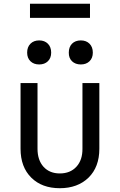

<svg xmlns="http://www.w3.org/2000/svg" viewBox="-20 -992 639 1022"><path d="M139.6 -897V-972.2H459V-897ZM410.2 -648.9Q381.3 -648.9 363.3 -666Q345.7 -683.1 346.2 -711.9Q346.2 -741.7 363.3 -759.3Q380.9 -776.9 410.2 -776.9Q439 -776.9 456.5 -759.3Q474.1 -741.7 474.1 -711.9Q474.1 -683.1 456.5 -666Q439 -648.9 410.2 -648.9ZM188.5 -648.9Q159.7 -648.9 142.1 -666Q124.5 -683.1 124.5 -711.9Q124.5 -741.7 142.1 -759.3Q159.7 -776.9 188.5 -776.9Q217.3 -776.9 234.9 -759.3Q252.4 -741.7 252.4 -711.9Q252.4 -683.1 234.9 -666Q217.3 -648.9 188.5 -648.9ZM298.3 9.8Q203.1 9.8 146.5 -46.4Q89.4 -103 89.4 -200.2V-549.8H179.7V-200.2Q179.7 -140.1 211.4 -104.5Q243.7 -68.8 298.3 -68.8Q354 -68.8 386.7 -104.5Q419.4 -140.1 418.9 -200.2V-549.8H508.8V-200.2Q508.8 -103 451.2 -46.4Q393.1 9.8 298.3 9.8Z"/></svg>

Font: UDEV Gothic 35
Style: Regular
Weight: 400
Version: v2.1.0; ttfautohint (v1.8.4.7-5d5b-dirty) -l 6 -r 45 -G 200 